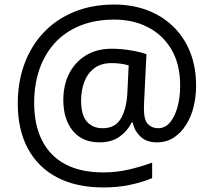

<svg xmlns="http://www.w3.org/2000/svg" viewBox="-20 -734 939 843"><path d="M841 -357Q841 -311 830.5 -267Q820 -223 798 -187.5Q776 -152 744 -130.5Q712 -109 668 -109Q622 -109 595.5 -135.5Q569 -162 563 -196H558Q540 -159 505 -134Q470 -109 417 -109Q341 -109 299.5 -160Q258 -211 258 -295Q258 -361 284 -411.5Q310 -462 357.5 -491Q405 -520 470 -520Q514 -520 556.5 -512.5Q599 -505 623 -496L613 -293Q612 -275 612 -267.5Q612 -260 612 -257Q612 -205 630.5 -188Q649 -171 674 -171Q705 -171 726.5 -196.5Q748 -222 759.5 -264.5Q771 -307 771 -358Q771 -451 733.5 -515.5Q696 -580 630.5 -614Q565 -648 482 -648Q397 -648 331 -621Q265 -594 220.5 -545Q176 -496 153 -429.5Q130 -363 130 -283Q130 -185 165 -116.5Q200 -48 267.5 -12.5Q335 23 433 23Q494 23 549.5 9.5Q605 -4 648 -20V48Q605 66 551.5 77.5Q498 89 433 89Q315 89 231 45Q147 1 102.5 -81.5Q58 -164 58 -280Q58 -373 87 -452.5Q116 -532 171 -590.5Q226 -649 304.5 -681.5Q383 -714 482 -714Q560 -714 625.5 -689.5Q691 -665 739.5 -618.5Q788 -572 814.5 -506Q841 -440 841 -357ZM336 -293Q336 -229 361.5 -200Q387 -171 430 -171Q486 -171 510.5 -213Q535 -255 539 -322L545 -447Q532 -451 512 -454Q492 -457 471 -457Q422 -457 392 -433Q362 -409 349 -371.5Q336 -334 336 -293Z"/></svg>

Font: hexlgurmukhi05
Style: Book
Weight: 400
Designer: Jelle Bosma - Monotype Design Team
Foundry: Monotype Imaging Inc.
Version: Version 2.003